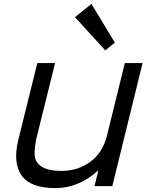

<svg xmlns="http://www.w3.org/2000/svg" viewBox="-20 -953 753 983"><path d="M710 -630 555 0H464L483 -79H481Q383 10 264 10Q136 10 90.5 -54.5Q45 -119 74 -238L171 -630H262L166 -243Q156 -196 157.5 -159Q159 -122 193 -100Q227 -78 295 -78Q378 -78 441.5 -124Q505 -170 527 -256L619 -630ZM448 -933 568 -735 519 -695 364 -865Z"/></svg>

Font: Sinkin Sans 400 Italic
Style: Italic
Weight: 400
Italic angle: -112°
Designer: Keith Bates
Foundry: K-Type
Version: Sinkin Sans (version 1.0)  by Keith Bates   •   © 2014   www